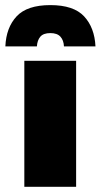

<svg xmlns="http://www.w3.org/2000/svg" viewBox="-34 -714 384 734"><path d="M59 0V-481.5H257V0ZM158.5 -694.5Q247.5 -694.5 287.5 -651.5Q327.5 -608.5 331 -536.5H210.5Q209.5 -560 197 -573.8Q184.5 -587.5 158.5 -587.5Q132 -587.5 120.2 -573.8Q108.5 -560 107 -536.5H-13.5Q-10.5 -608.5 29.5 -651.5Q69.5 -694.5 158.5 -694.5Z"/></svg>

Font: Anek Latin Expanded ExtraBold
Style: Regular
Weight: 800
Width: 7
Designer: Yesha Goshar
Foundry: Ek Type
Version: Version 1.003